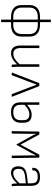

<svg xmlns="http://www.w3.org/2000/svg" viewBox="1202 -1924 908 3351"><g transform="rotate(90 1655.5 -249.0)"><path d="M278 12Q176 12 122.5 -35Q69 -82 69 -169V-313Q69 -400 122.5 -447Q176 -494 278 -494H410Q512 -494 565.5 -447Q619 -400 619 -313V-169Q619 -82 565.5 -35Q512 12 410 12ZM275 -27H414Q493 -27 534 -65.5Q575 -104 575 -174V-308Q575 -380 534 -417.5Q493 -455 414 -455H275Q196 -455 154.5 -417.5Q113 -380 113 -308V-174Q113 -104 154.5 -65.5Q196 -27 275 -27ZM328 185Q323 185 323 179V0V-10V-470V-482V-677Q323 -683 328 -683H361Q367 -683 367 -677V-481V-468V-12V-1V179Q367 185 361 185Z M910 12Q844 12 809.5 -29Q775 -70 775 -152V-476Q775 -482 781 -482H813Q819 -482 819 -476V-154Q819 -90 844 -59Q869 -28 920 -28Q969 -28 1014 -58.5Q1059 -89 1111 -146L1110 -101Q1077 -63 1043.5 -38Q1010 -13 977 -0.5Q944 12 910 12ZM1116 0Q1110 0 1109 -6Q1107 -30 1105.5 -53.5Q1104 -77 1103 -102L1102 -124V-476Q1102 -482 1107 -482H1140Q1146 -482 1146 -476V-115Q1146 -87 1147.5 -60Q1149 -33 1151 -6Q1152 0 1145 0Z M1252 0Q1245 0 1248 -7L1429 -475Q1433 -482 1439 -482H1476Q1483 -482 1486 -475L1668 -7Q1672 0 1664 0H1629Q1624 0 1622 -5L1504 -314Q1493 -344 1481 -374Q1469 -404 1459 -434H1457Q1446 -404 1434.5 -373Q1423 -342 1411 -311L1294 -5Q1291 0 1287 0Z M1937 12Q1849 12 1807.5 -29.5Q1766 -71 1766 -156V-476Q1766 -482 1772 -482H1804Q1810 -482 1810 -476V-150Q1810 -89 1842.5 -58Q1875 -27 1939 -27Q2007 -27 2042.5 -58.5Q2078 -90 2078 -156V-200Q2078 -258 2052 -283Q2026 -308 1975 -308Q1928 -308 1885.5 -283Q1843 -258 1802 -216V-261Q1845 -302 1888.5 -325Q1932 -348 1984 -348Q2053 -348 2088 -312.5Q2123 -277 2123 -203V-160Q2123 -73 2075.5 -30.5Q2028 12 1937 12Z M2275 0Q2269 0 2269 -6L2277 -476Q2277 -482 2283 -482H2324Q2328 -482 2331 -477L2505 -153L2678 -477Q2681 -482 2684 -482H2726Q2732 -482 2732 -476L2740 -6Q2740 0 2734 0H2703Q2697 0 2697 -6L2693 -304Q2693 -318 2693 -339.5Q2693 -361 2693.5 -383.5Q2694 -406 2694 -422H2692Q2682 -401 2671 -380Q2660 -359 2650 -340L2510 -86Q2508 -84 2505 -84Q2503 -84 2502 -84.5Q2501 -85 2499 -86L2356 -345Q2346 -363 2336.5 -382Q2327 -401 2317 -422H2314Q2316 -407 2316 -385.5Q2316 -364 2316.5 -344Q2317 -324 2316 -311L2312 -6Q2312 0 2306 0Z M3195 0Q3192 0 3190.5 -2.5Q3189 -5 3189 -7Q3187 -26 3184.5 -52.5Q3182 -79 3181 -105L3180 -125V-336Q3180 -400 3155 -427Q3130 -454 3067 -454Q2953 -454 2953 -365Q2953 -359 2948 -359H2915Q2909 -359 2909 -369Q2907 -426 2948 -459.5Q2989 -493 3069 -494Q3149 -495 3186.5 -457.5Q3224 -420 3224 -338V-114Q3224 -83 3226 -56.5Q3228 -30 3230 -6Q3232 0 3225 0ZM2998 12Q2940 12 2911.5 -21.5Q2883 -55 2883 -117Q2883 -164 2901.5 -195Q2920 -226 2960.5 -244Q3001 -262 3067 -269L3190 -282V-247L3066 -234Q2989 -225 2958 -199Q2927 -173 2927 -120Q2927 -75 2946.5 -51Q2966 -27 3008 -27Q3049 -27 3094.5 -57.5Q3140 -88 3194 -150V-107Q3155 -64 3122.5 -38Q3090 -12 3059.5 0Q3029 12 2998 12Z"/></g></svg>

Font: Sofia Sans ExtraLight
Style: Regular
Weight: 250
Version: Version 4.100-B